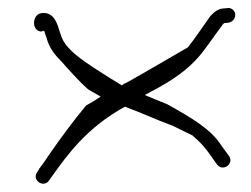

<svg xmlns="http://www.w3.org/2000/svg" viewBox="-20 -563 622 475"><path d="M72 -137C58 -118 87 -97 101 -116L108 -126C146 -179 194 -247 289 -299C333 -283 363 -268 407 -252L456 -228C465 -220 474 -212 482 -203C497 -186 505 -172 517 -156C531 -137 561 -158 546 -178C540 -186 537 -190 529 -201C502 -244 456 -270 394 -305C377 -312 359 -319 338 -328C344 -331 348 -333 353 -336C413 -367 447 -394 472 -423C491 -445 511 -476 528 -498C531 -503 534 -506 536 -506L546 -507C555 -509 562 -516 562 -527C562 -536 552 -545 543 -543L532 -542C520 -541 509 -534 498 -520C482 -497 463 -469 445 -446C393 -416 351 -391 294 -359C289 -357 286 -355 281 -352C237 -379 180 -414 157 -437C144 -450 138 -457 132 -472L126 -490C120 -511 109 -536 80 -530C60 -525 58 -489 80 -485C83 -485 86 -486 89 -487C90 -485 91 -483 91 -481C94 -474 96 -467 98 -460C106 -440 115 -428 131 -412C148 -393 174 -363 198 -342L229 -324C219 -317 206 -309 193 -302C162 -265 127 -217 102 -181C91 -164 83 -153 78 -147Z"/></svg>

Font: Stray Cat
Style: UltExt
Weight: 400
Version: Version 1.0